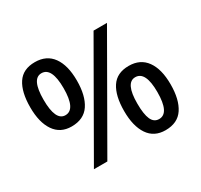

<svg xmlns="http://www.w3.org/2000/svg" viewBox="-148 -989 1155 1102"><g transform="rotate(-30 429.0 -438.0)"><path d="M199 -369Q125 -369 86 -426Q47 -483 47 -583Q47 -684 83.5 -739.5Q120 -795 199 -795Q276 -795 316 -739.5Q356 -684 356 -583Q356 -483 318 -426Q280 -369 199 -369ZM186 -93 582 -783H671L275 -93ZM200 -443Q268 -443 268 -583Q268 -721 200 -721Q135 -721 135 -583Q135 -443 200 -443ZM655 -81Q580 -81 541.5 -138Q503 -195 503 -295Q503 -396 539.5 -451.5Q576 -507 655 -507Q731 -507 771 -451.5Q811 -396 811 -295Q811 -195 773.5 -138Q736 -81 655 -81ZM655 -155Q723 -155 723 -295Q723 -432 655 -432Q590 -432 590 -295Q590 -224 605.5 -189.5Q621 -155 655 -155Z"/></g></svg>

Font: Noto Sans Kannada UI Medium
Style: Regular
Weight: 500
Designer: Jelle Bosma - Monotype Design Team
Foundry: Monotype Imaging Inc.
Version: Version 2.005; ttfautohint (v1.8.4.7-5d5b)